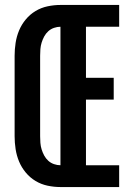

<svg xmlns="http://www.w3.org/2000/svg" viewBox="-20 -755 540 775"><path d="M224 0V-735H461V-647H327V-441H439V-353H327V-88H461V0ZM224 0Q198 0 172 -5.5Q146 -11 123.5 -24.5Q101 -38 84 -58.5Q67 -79 57 -103Q47 -127 43 -153Q39 -179 39 -205V-530Q39 -556 43 -582Q47 -608 57 -632Q67 -656 84 -676.5Q101 -697 123.5 -710.5Q146 -724 172 -729.5Q198 -735 224 -735V-647Q211 -647 198 -642.5Q185 -638 175 -629Q165 -620 158.5 -608Q152 -596 148 -583Q144 -570 143 -556.5Q142 -543 142 -530V-205Q142 -192 143 -178.5Q144 -165 148 -152Q152 -139 158.5 -127Q165 -115 175 -106Q185 -97 198 -92.5Q211 -88 224 -88Z"/></svg>

Font: Iosevka Term
Style: Bold
Weight: 700
Monospace: yes
Designer: Belleve Invis
Foundry: Belleve Invis
Version: Version 30.0.1